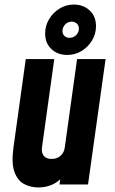

<svg xmlns="http://www.w3.org/2000/svg" viewBox="-20 -809 504 842"><path d="M147 13Q115 13 86.5 -1.5Q58 -16 43.8 -53.8Q29.5 -91.5 39 -162L93 -550H218L164 -162Q161 -139.5 171.8 -125.8Q182.5 -112 206.5 -112Q230 -112 245.5 -125.8Q261 -139.5 264 -162L318 -550H443L366 0H241L244 -22.5Q205.5 13 147 13ZM274.5 -568Q233.5 -568 205.8 -593.5Q178 -619 178 -662Q178 -695.5 195 -724.5Q212 -753.5 240.8 -771.2Q269.5 -789 304 -789Q345.5 -789 373.2 -763.2Q401 -737.5 401 -694Q401 -660.5 383.8 -631.8Q366.5 -603 338 -585.5Q309.5 -568 274.5 -568ZM285 -643Q301.5 -643 313.8 -655Q326 -667 326 -683.5Q326 -697.5 316.8 -705.8Q307.5 -714 294 -714Q277.5 -714 265.8 -701.8Q254 -689.5 254 -673Q254 -659.5 262.8 -651.2Q271.5 -643 285 -643Z"/></svg>

Font: Mohave
Style: Bold Italic
Weight: 700
Italic angle: -8°
Designer: Gumpita Rahayu
Foundry: Tokotype
Version: Version 2.003; ttfautohint (v1.8.3)